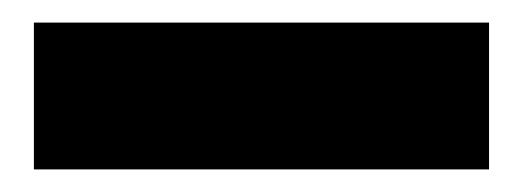

<svg xmlns="http://www.w3.org/2000/svg" viewBox="-20 -875 463 170"><path d="M10 -725V-855H413V-725Z"/></svg>

Font: BDO Grotesk Black
Style: Regular
Weight: 900
Designer: Deni Anggara
Foundry: Lokal Container
Version: Version 2.000